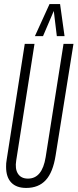

<svg xmlns="http://www.w3.org/2000/svg" viewBox="-20 -916 382 946"><path d="M109 10Q61 10 35.5 -16.5Q10 -43 10 -94Q10 -105 10.5 -111.5Q11 -118 13 -130L102 -700H150L60 -126Q53 -84 68.5 -60Q84 -36 118 -36Q188 -36 205 -142L293 -700H342L254 -150Q241 -67 205.5 -28.5Q170 10 109 10ZM152 -738 224 -896H276L298 -738H260L245 -862L192 -738Z"/></svg>

Font: Georama ExtraCondensed Light
Style: Italic
Weight: 300
Width: 2
Italic angle: -9°
Designer: Jean-Baptiste Levee
Foundry: Production Type
Version: Version 1.000